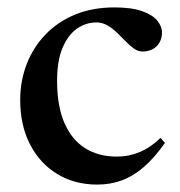

<svg xmlns="http://www.w3.org/2000/svg" viewBox="-20 -487 485 518"><path d="M288.5 -467Q335 -467 363.2 -457Q391.5 -447 404.2 -431.5Q417 -416 417 -399.5Q417 -384 410.2 -372.2Q403.5 -360.5 391.5 -354.2Q379.5 -348 364.5 -348Q352.5 -348 341.2 -356Q330 -364 318.8 -375.8Q307.5 -387.5 295.2 -399.2Q283 -411 269.2 -418.8Q255.5 -426.5 240 -426.5Q212 -426.5 188 -410Q164 -393.5 149 -358.5Q134 -323.5 134 -269Q134 -201.5 153.5 -156Q173 -110.5 209.2 -87.5Q245.5 -64.5 295.5 -64.5Q328 -64.5 357.5 -77Q387 -89.5 413 -115L425 -101.5Q397 -61.5 368.5 -36.8Q340 -12 309 -0.5Q278 11 242.5 11Q181.5 11 134.5 -17.5Q87.5 -46 61 -97.5Q34.5 -149 34.5 -217Q34.5 -269 52.2 -314.5Q70 -360 103 -394.2Q136 -428.5 183 -447.8Q230 -467 288.5 -467Z"/></svg>

Font: Newsreader 36pt Medium
Style: Regular
Weight: 500
Designer: Hugues Gentile
Foundry: Production Type
Version: Version 1.003